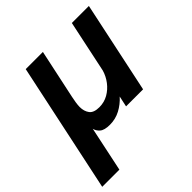

<svg xmlns="http://www.w3.org/2000/svg" viewBox="-240 -680 1048 1048"><g transform="rotate(-45 284.0 -156.0)"><path d="M360 0 373.5 -62.5Q345 -30.5 307.8 -10.8Q270.5 9 227 9Q184.5 9 166.8 -6.8Q149 -22.5 145 -42L90 218.5H-42.5L116.5 -531H249L188 -245Q184.5 -229 181.5 -209.5Q178.5 -190 178.5 -176.5Q178.5 -143.5 194.8 -121.5Q211 -99.5 254 -99.5Q291.5 -99.5 322.8 -117.2Q354 -135 376.2 -164.2Q398.5 -193.5 408.5 -228L472.5 -531H604L491.5 0Z"/></g></svg>

Font: Epilogue SemiBold
Style: Italic
Weight: 600
Italic angle: -12°
Designer: Tyler Finck
Foundry: Etcetera Type Co
Version: Version 2.111; ttfautohint (v1.8.3)